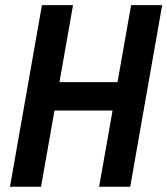

<svg xmlns="http://www.w3.org/2000/svg" viewBox="-20 -713 639 733"><path d="M358.4 0 409.7 -291H188L136.7 0H18.1L140.1 -693.4H258.8L207 -399.4H428.7L480.5 -693.4H599.1L477.1 0Z"/></svg>

Font: Cascadia Mono NF SemiBold
Style: Italic
Weight: 600
Italic angle: -10°
Monospace: yes
Designer: Aaron Bell
Foundry: Saja Typeworks
Version: Version 2404.023; ttfautohint (v1.8.4)